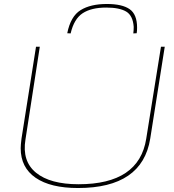

<svg xmlns="http://www.w3.org/2000/svg" viewBox="-20 -935 875 965"><path d="M372 10Q234 10 159 -41.5Q84 -93 84 -190Q84 -200 85 -210Q86 -220 88 -238L161 -700H180L108 -234Q90 -125 161 -67Q232 -9 375 -9Q679 -9 715 -238L789 -700H808L735 -238Q695 10 372 10ZM517 -915Q594 -915 631.5 -889Q669 -863 669 -796Q669 -789 668.5 -781.5Q668 -774 667 -768L650 -767Q651 -775 651.5 -783Q652 -791 652 -800Q648 -857 614 -877Q580 -897 514 -897Q439 -897 395.5 -868.5Q352 -840 335 -767L318 -768Q335 -853 385 -884Q435 -915 517 -915Z"/></svg>

Font: Georama Extended Thin
Style: Italic
Weight: 100
Width: 7
Italic angle: -9°
Designer: Jean-Baptiste Levee
Foundry: Production Type
Version: Version 1.000